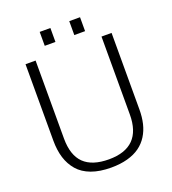

<svg xmlns="http://www.w3.org/2000/svg" viewBox="-157 -992 1001 1120"><g transform="rotate(-20 344.0 -431.5)"><path d="M218.8 -789.1V-875.5H285.2V-789.1ZM402.3 -789.1V-875.5H469.2V-789.1ZM341.3 11.2Q271 11.2 219.2 -7.8Q167.5 -26.9 136.7 -62.5Q106 -98.1 91.3 -145.3Q76.7 -192.4 76.7 -252.4V-726.6H139.2V-242.7Q139.2 -138.7 190.4 -88.6Q241.7 -38.6 345.2 -38.6Q548.3 -38.6 548.3 -243.2V-726.6H610.8V-251.5Q610.8 -203.6 601.3 -164.1Q591.8 -124.5 571.3 -91.8Q550.8 -59.1 519.5 -36.4Q488.3 -13.7 443.1 -1.2Q397.9 11.2 341.3 11.2Z"/></g></svg>

Font: Oxygen Light
Style: Regular
Weight: 300
Designer: vernon adams
Foundry: Vernon Adams
Version: Version Release 0.2.3 webfont; ttfautohint (v0.93.3-1d66) -l